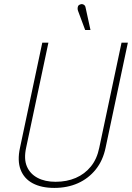

<svg xmlns="http://www.w3.org/2000/svg" viewBox="-20 -909 646 940"><path d="M399 -872Q398 -879 394 -883Q390 -887 384 -888.5Q378 -890 372 -887Q365 -885 362.5 -879.5Q360 -874 360 -867.5Q360 -861 362 -856L397 -762H423ZM497 -186 606 -700H575L466 -186Q455 -131 425 -94Q395 -57 351 -38Q307 -19 252 -19Q200 -19 163.5 -38.5Q127 -58 111.5 -94.5Q96 -131 108 -186L217 -700H187L78 -186Q64 -122 81 -78Q98 -34 140.5 -11.5Q183 11 246 11Q310 11 361.5 -12Q413 -35 448.5 -79Q484 -123 497 -186Z"/></svg>

Font: Advent Pro ExtraLight
Style: Italic
Weight: 250
Italic angle: -12°
Version: Version 3.000